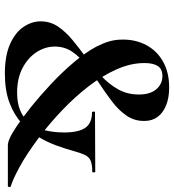

<svg xmlns="http://www.w3.org/2000/svg" viewBox="16 -702 698 769"><g transform="rotate(90 364.5 -317.0)"><path d="M65 -131Q65 -170 86 -201Q107 -232 140.5 -259.5Q174 -287 211.5 -314.5Q249 -342 282.5 -373Q316 -404 337 -441Q358 -478 358 -525Q358 -570 337 -594.5Q316 -619 284 -619Q256 -619 244 -600.5Q232 -582 232 -547Q232 -492 257.5 -435Q283 -378 325.5 -323Q368 -268 420.5 -218Q473 -168 527 -127Q598 -74 649 -46.5Q700 -19 725 -12Q729 -11 728.5 -5.5Q728 0 725 0Q694 0 650.5 0Q607 0 561 0Q550 0 532 -8Q514 -16 483.5 -36.5Q453 -57 404 -96Q362 -130 316 -173Q270 -216 230.5 -262.5Q191 -309 167 -353Q154 -378 146 -403.5Q138 -429 138 -461Q138 -514 161 -556Q184 -598 227 -622Q270 -646 330 -646Q371 -646 401 -634Q431 -622 447.5 -600Q464 -578 464 -546Q464 -506 442.5 -475Q421 -444 387 -418Q353 -392 315 -367Q277 -342 243 -316Q209 -290 187.5 -259Q166 -228 166 -188Q166 -150 188 -115.5Q210 -81 251.5 -59Q293 -37 351 -37Q392 -37 422 -49.5Q452 -62 471.5 -86Q491 -110 500.5 -145.5Q510 -181 510 -226Q510 -283 491.5 -310Q473 -337 429 -337Q427 -337 426.5 -343Q426 -349 429 -349L667 -350Q670 -350 670 -344Q670 -338 667 -338Q637 -338 622 -331Q607 -324 599.5 -307.5Q592 -291 584 -262Q576 -233 563 -196.5Q550 -160 528.5 -123.5Q507 -87 473.5 -56Q440 -25 391 -6.5Q342 12 274 12Q202 12 155.5 -9Q109 -30 87 -63Q65 -96 65 -131Z"/></g></svg>

Font: Cormorant Garamond Light
Style: Bold
Weight: 700
Version: Version 4.001